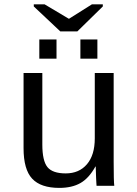

<svg xmlns="http://www.w3.org/2000/svg" viewBox="-20 -870 640 899"><path d="M178.2 -528.3V-193.4Q178.2 -117.2 202.1 -87.6Q226.1 -58.1 287.6 -58.1Q350.6 -58.1 387.2 -101.1Q423.8 -144 423.8 -222.2V-528.3H512.2V-112.8Q512.2 -20.5 515.1 0H432.1Q431.6 -2.4 431.2 -13.2Q430.7 -23.9 429.9 -37.8Q429.2 -51.8 428.2 -90.3H426.8Q396.5 -35.6 356.7 -12.9Q316.9 9.8 257.8 9.8Q170.9 9.8 130.6 -33.4Q90.3 -76.7 90.3 -176.3V-528.3ZM356.4 -595.2V-685.1H436V-595.2ZM164.1 -595.2V-685.1H244.6V-595.2ZM342.3 -723.1H262.2L138.2 -839.8V-849.6H189L302.2 -782.2H303.2L410.2 -849.6H461.4V-839.8Z"/></svg>

Font: Liberation Mono
Style: Regular
Weight: 400
Monospace: yes
Designer: Steve Matteson
Foundry: Ascender Corporation
Version: Version 2.1.5